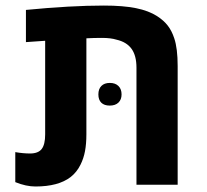

<svg xmlns="http://www.w3.org/2000/svg" viewBox="-20 -661 741 687"><path d="M34.7 -9.3V-116.7Q62.5 -111.8 87.4 -111.8Q116.7 -111.8 129.2 -127.9Q141.6 -144 141.6 -180.2V-515.1L72.8 -510.3V-625.5Q232.9 -641.1 351.6 -641.1Q420.9 -641.1 466.6 -631.8Q512.2 -622.6 542.5 -603Q565.9 -587.9 580.3 -569.3Q594.7 -550.8 603.5 -523.9Q615.7 -487.8 615.7 -424.8V0H468.3V-418.9Q468.3 -461.9 450.7 -486.3Q433.1 -510.7 397 -519Q376.5 -525.4 344.7 -525.4Q315.4 -525.4 289.1 -523.9V-180.2Q289.1 -146.5 284.2 -120.4Q279.3 -94.2 268.1 -71.8Q254.9 -44.9 232.4 -27.3Q188.5 6.3 106.9 6.3Q73.2 6.3 34.7 -9.3ZM332 -323.2Q332 -342.8 342.8 -353.5Q353.5 -364.3 373 -364.3Q392.6 -364.3 403.8 -353.3Q415 -342.3 415 -323.2Q415 -304.7 403.8 -293.9Q392.6 -283.2 372.6 -283.2Q353 -283.2 342.5 -293.5Q332 -303.7 332 -323.2Z"/></svg>

Font: Viking Open Sans
Style: Bold
Weight: 700
Foundry: Ascender Corporation
Version: Version 2.001